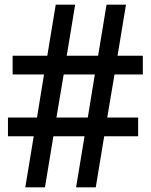

<svg xmlns="http://www.w3.org/2000/svg" viewBox="-20 -720 644 820"><path d="M265 -482H399L435 -700H518L482 -482H590V-402H469L438 -218H570V-138H425L389 80H305L341 -138H208L172 80H88L124 -138H14V-218H138L168 -402H34V-482H182L218 -700H301ZM355 -218 385 -402H252L221 -218Z"/></svg>

Font: Minipax
Style: Bold
Weight: 700
Designer: Raphaël Ronot, Igor Stepanchenko (Cyrillic)
Foundry: steppetype
Version: Version 1.002